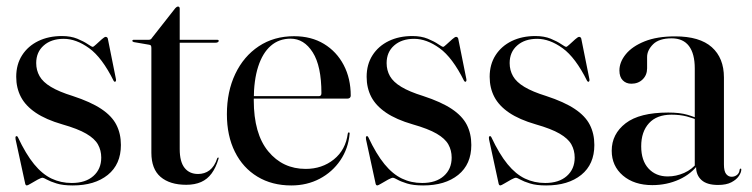

<svg xmlns="http://www.w3.org/2000/svg" viewBox="-20 -556 2294 586"><path d="M174.5 -437.5Q136.5 -437.5 113.5 -417.2Q90.5 -397 90.5 -363.5Q90.5 -341.5 100.8 -323.5Q111 -305.5 135.5 -290.8Q160 -276 202 -263Q257 -245 289.2 -223.5Q321.5 -202 335.2 -175Q349 -148 349 -113.5Q349 -54.5 309 -22.2Q269 10 202 10Q172 10 152.8 4Q133.5 -2 123.2 -7.8Q113 -13.5 110 -13.5Q105.5 -13.5 95 -7.8Q84.5 -2 74.5 4Q64.5 10 62 10Q61 10 59.5 9.2Q58 8.5 57 5L27.5 -131Q27 -135 27.2 -137.2Q27.5 -139.5 29 -140Q30.5 -141 32 -140.2Q33.5 -139.5 34.5 -137.5Q59 -85.5 84 -55Q109 -24.5 137.2 -11Q165.5 2.5 199 2.5Q241 2.5 265 -18.8Q289 -40 289 -75Q289 -97 279 -115Q269 -133 243.2 -148Q217.5 -163 170 -176.5Q120 -191 89 -212Q58 -233 43.8 -260.2Q29.5 -287.5 29.5 -321.5Q29.5 -359.5 47.5 -387.5Q65.5 -415.5 97 -430.8Q128.5 -446 169 -446Q196 -446 216 -437.8Q236 -429.5 248 -421.2Q260 -413 263 -413Q265.5 -413 273.8 -420.8Q282 -428.5 290.5 -436Q299 -443.5 302.5 -443.5Q304.5 -443.5 306.8 -442Q309 -440.5 309.5 -436L333.5 -316.5Q334.5 -312 334 -309.8Q333.5 -307.5 331.5 -306.5Q330.5 -306 329.2 -306.8Q328 -307.5 327 -309Q291.5 -380.5 252 -409Q212.5 -437.5 174.5 -437.5Z M435 -419.5 388.5 -427.5Q386 -428.5 385 -429.2Q384 -430 384 -431.5Q384 -433 385 -433.8Q386 -434.5 387 -434.5H433Q437 -434.5 439.5 -435.8Q442 -437 443.5 -440L515 -531Q517 -533 519 -534.5Q521 -536 523.5 -536Q525.5 -536 527 -534.5Q528.5 -533 528.5 -530V-101Q528.5 -62.5 543.2 -43.8Q558 -25 584.5 -25Q594.5 -25 603.2 -27.8Q612 -30.5 619.5 -36.2Q627 -42 633 -51.2Q639 -60.5 643 -73Q644.5 -75.5 646.2 -75.2Q648 -75 647 -71.5Q639 -44.5 626 -26.8Q613 -9 593.8 -0.5Q574.5 8 548.5 8Q498.5 8 470.2 -16Q442 -40 442 -90V-409.5Q442 -414 440.8 -416.5Q439.5 -419 435 -419.5ZM499 -425.5 501 -434.5H643Q645.5 -434.5 646.5 -433.8Q647.5 -433 647.5 -431Q647.5 -428.5 644.5 -427Q641.5 -425.5 636 -425.5Z M1050.5 -264Q1050.5 -260 1047.8 -257.5Q1045 -255 1040 -255H731.5V-262.5H953Q961 -262.5 961 -271.5Q961 -354.5 934.5 -396.2Q908 -438 867 -438Q831.5 -438 806.5 -416.2Q781.5 -394.5 768 -352.8Q754.5 -311 754.5 -250.5Q754.5 -147.5 798.8 -94Q843 -40.5 913 -40.5Q963 -40.5 999 -69.5Q1035 -98.5 1041.5 -148.5Q1042 -150.5 1042.8 -151.2Q1043.5 -152 1044 -152Q1045.5 -152 1046.5 -151.2Q1047.5 -150.5 1047 -147.5Q1043 -102.5 1018.8 -66.8Q994.5 -31 955.8 -10.5Q917 10 869 10Q810 10 765.8 -16.8Q721.5 -43.5 697 -92.5Q672.5 -141.5 672.5 -207.5Q672.5 -276.5 698 -330.2Q723.5 -384 769.8 -414.8Q816 -445.5 877.5 -445.5Q930 -445.5 968.8 -422Q1007.5 -398.5 1029 -357.5Q1050.5 -316.5 1050.5 -264Z M1244 -437.5Q1206 -437.5 1183 -417.2Q1160 -397 1160 -363.5Q1160 -341.5 1170.2 -323.5Q1180.5 -305.5 1205 -290.8Q1229.5 -276 1271.5 -263Q1326.5 -245 1358.8 -223.5Q1391 -202 1404.8 -175Q1418.5 -148 1418.5 -113.5Q1418.5 -54.5 1378.5 -22.2Q1338.5 10 1271.5 10Q1241.5 10 1222.2 4Q1203 -2 1192.8 -7.8Q1182.5 -13.5 1179.5 -13.5Q1175 -13.5 1164.5 -7.8Q1154 -2 1144 4Q1134 10 1131.5 10Q1130.5 10 1129 9.2Q1127.5 8.5 1126.5 5L1097 -131Q1096.5 -135 1096.8 -137.2Q1097 -139.5 1098.5 -140Q1100 -141 1101.5 -140.2Q1103 -139.5 1104 -137.5Q1128.5 -85.5 1153.5 -55Q1178.5 -24.5 1206.8 -11Q1235 2.5 1268.5 2.5Q1310.5 2.5 1334.5 -18.8Q1358.5 -40 1358.5 -75Q1358.5 -97 1348.5 -115Q1338.5 -133 1312.8 -148Q1287 -163 1239.5 -176.5Q1189.5 -191 1158.5 -212Q1127.5 -233 1113.2 -260.2Q1099 -287.5 1099 -321.5Q1099 -359.5 1117 -387.5Q1135 -415.5 1166.5 -430.8Q1198 -446 1238.5 -446Q1265.5 -446 1285.5 -437.8Q1305.5 -429.5 1317.5 -421.2Q1329.5 -413 1332.5 -413Q1335 -413 1343.2 -420.8Q1351.5 -428.5 1360 -436Q1368.5 -443.5 1372 -443.5Q1374 -443.5 1376.2 -442Q1378.5 -440.5 1379 -436L1403 -316.5Q1404 -312 1403.5 -309.8Q1403 -307.5 1401 -306.5Q1400 -306 1398.8 -306.8Q1397.5 -307.5 1396.5 -309Q1361 -380.5 1321.5 -409Q1282 -437.5 1244 -437.5Z M1619.5 -437.5Q1581.5 -437.5 1558.5 -417.2Q1535.5 -397 1535.5 -363.5Q1535.5 -341.5 1545.8 -323.5Q1556 -305.5 1580.5 -290.8Q1605 -276 1647 -263Q1702 -245 1734.2 -223.5Q1766.5 -202 1780.2 -175Q1794 -148 1794 -113.5Q1794 -54.5 1754 -22.2Q1714 10 1647 10Q1617 10 1597.8 4Q1578.5 -2 1568.2 -7.8Q1558 -13.5 1555 -13.5Q1550.5 -13.5 1540 -7.8Q1529.5 -2 1519.5 4Q1509.5 10 1507 10Q1506 10 1504.5 9.2Q1503 8.5 1502 5L1472.5 -131Q1472 -135 1472.2 -137.2Q1472.5 -139.5 1474 -140Q1475.5 -141 1477 -140.2Q1478.5 -139.5 1479.5 -137.5Q1504 -85.5 1529 -55Q1554 -24.5 1582.2 -11Q1610.5 2.5 1644 2.5Q1686 2.5 1710 -18.8Q1734 -40 1734 -75Q1734 -97 1724 -115Q1714 -133 1688.2 -148Q1662.5 -163 1615 -176.5Q1565 -191 1534 -212Q1503 -233 1488.8 -260.2Q1474.5 -287.5 1474.5 -321.5Q1474.5 -359.5 1492.5 -387.5Q1510.5 -415.5 1542 -430.8Q1573.5 -446 1614 -446Q1641 -446 1661 -437.8Q1681 -429.5 1693 -421.2Q1705 -413 1708 -413Q1710.5 -413 1718.8 -420.8Q1727 -428.5 1735.5 -436Q1744 -443.5 1747.5 -443.5Q1749.5 -443.5 1751.8 -442Q1754 -440.5 1754.5 -436L1778.5 -316.5Q1779.5 -312 1779 -309.8Q1778.5 -307.5 1776.5 -306.5Q1775.5 -306 1774.2 -306.8Q1773 -307.5 1772 -309Q1736.5 -380.5 1697 -409Q1657.5 -437.5 1619.5 -437.5Z M2104.5 -46.5V-50L2100.5 -46.5V-347Q2100.5 -392 2082.8 -415.5Q2065 -439 2030 -439Q1991.5 -439 1973.2 -420.8Q1955 -402.5 1955 -382V-347.5Q1955 -327 1941.5 -313.8Q1928 -300.5 1907 -300.5Q1891 -300.5 1880.8 -310.8Q1870.5 -321 1870.5 -341Q1870.5 -366.5 1890 -390.5Q1909.5 -414.5 1947.5 -429.8Q1985.5 -445 2040.5 -445Q2115.5 -445 2152.5 -412Q2189.5 -379 2189.5 -319.5V-54Q2189.5 -33.5 2196.2 -25Q2203 -16.5 2213 -16.5Q2222 -16.5 2229.2 -22Q2236.5 -27.5 2237.5 -38.5Q2238 -40 2238.8 -40.8Q2239.5 -41.5 2240.5 -41.5Q2241.5 -41.5 2242 -40.8Q2242.5 -40 2242.5 -38.5Q2242.5 -30 2235.2 -19Q2228 -8 2212.5 0.2Q2197 8.5 2171.5 8.5Q2137.5 8.5 2121 -6.5Q2104.5 -21.5 2104.5 -46.5ZM1847 -96Q1847 -147 1889.5 -179.8Q1932 -212.5 2019.5 -212.5Q2054.5 -212.5 2077.8 -205.8Q2101 -199 2120.5 -189.5L2117.5 -186Q2097.5 -195 2076.5 -200.5Q2055.5 -206 2029.5 -206Q1984.5 -206 1960.8 -180Q1937 -154 1937 -109.5Q1937 -66 1959.2 -41.8Q1981.5 -17.5 2018 -17.5Q2043.5 -17.5 2068 -28.2Q2092.5 -39 2109 -60.5L2113.5 -57.5Q2091 -25.5 2053 -8.2Q2015 9 1971 9Q1915.5 9 1881.2 -20.2Q1847 -49.5 1847 -96Z"/></svg>

Font: Fraunces 120pt
Style: Regular
Weight: 400
Version: Version 1.000;[b76b70a41]